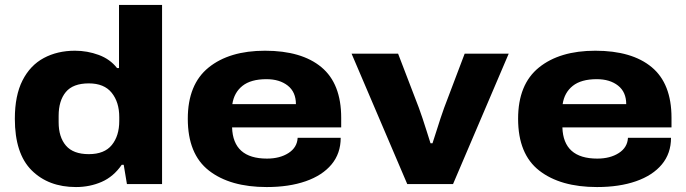

<svg xmlns="http://www.w3.org/2000/svg" viewBox="-20 -744 2774 776"><path d="M287 12Q176 12 108 -55.5Q40 -123 40 -264Q40 -358 71 -419Q102 -480 157 -509.5Q212 -539 283 -539Q333 -539 379 -522Q425 -505 453 -469H461V-724H635V0H493L480 -78H472Q439 -30 391 -9Q343 12 287 12ZM339 -121Q402 -121 432 -158Q462 -195 462 -255V-271Q462 -331 431.5 -369Q401 -407 339 -407Q275 -407 246 -372Q217 -337 217 -276V-250Q217 -190 246.5 -155.5Q276 -121 339 -121Z M1058 12Q910 12 824.5 -54.5Q739 -121 739 -264Q739 -403 823 -471Q907 -539 1051 -539Q1199 -539 1279 -472.5Q1359 -406 1359 -268V-229H918Q922 -103 1059 -103Q1111 -103 1146 -125.5Q1181 -148 1183 -187H1357Q1357 -124 1320 -79.5Q1283 -35 1215.5 -11.5Q1148 12 1058 12ZM919 -323H1176Q1176 -372 1143 -398Q1110 -424 1057 -424Q994 -424 960 -397Q926 -370 919 -323Z M1626 0 1401 -527H1589L1673 -308Q1679 -292 1687.5 -266.5Q1696 -241 1704.5 -214Q1713 -187 1720 -165H1728Q1735 -186 1743.5 -213Q1752 -240 1760.5 -266Q1769 -292 1775 -308L1858 -527H2036L1811 0Z M2393 12Q2245 12 2159.5 -54.5Q2074 -121 2074 -264Q2074 -403 2158 -471Q2242 -539 2386 -539Q2534 -539 2614 -472.5Q2694 -406 2694 -268V-229H2253Q2257 -103 2394 -103Q2446 -103 2481 -125.5Q2516 -148 2518 -187H2692Q2692 -124 2655 -79.5Q2618 -35 2550.5 -11.5Q2483 12 2393 12ZM2254 -323H2511Q2511 -372 2478 -398Q2445 -424 2392 -424Q2329 -424 2295 -397Q2261 -370 2254 -323Z"/></svg>

Font: Archivo SemiExpanded ExtraBold
Style: Regular
Weight: 800
Width: 6
Designer: Hector Gatti
Foundry: Omnibus-Type
Version: Version 2.001; ttfautohint (v1.8.3)